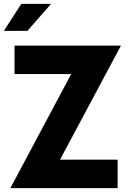

<svg xmlns="http://www.w3.org/2000/svg" viewBox="-39 -965 657 985"><path d="M326.2 -585H35.6V-731H581.5L269 -146H564.5V0H14.2ZM-19 -806.6 70.3 -945.3H223.1L101.6 -806.6Z"/></svg>

Font: Glacial Indifference
Style: Bold
Weight: 700
Designer: Alfredo Marco Pradil
Foundry: Alfredo Marco Pradil
Version: Version 1.312